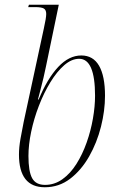

<svg xmlns="http://www.w3.org/2000/svg" viewBox="-20 -780 501 810"><path d="M169 10Q60 10 60 -128Q60 -158 66.5 -195Q73 -232 80 -266L165 -660Q175 -705 175 -721Q175 -738 165 -744Q155 -750 129 -750H99L102 -760H228L174 -500Q170 -479 163.5 -452Q157 -425 150.5 -400Q144 -375 140 -360H143Q180 -449 225.5 -497.5Q271 -546 323 -546Q373 -546 398 -502.5Q423 -459 423 -376Q423 -313 406 -245.5Q389 -178 356 -120Q323 -62 276 -26Q229 10 169 10ZM170 0Q210 0 243.5 -24Q277 -48 302.5 -88.5Q328 -129 345.5 -178.5Q363 -228 372 -279.5Q381 -331 381 -376Q381 -532 314 -532Q282 -532 251 -505Q220 -478 192.5 -433Q165 -388 144 -333.5Q123 -279 111.5 -224Q100 -169 100 -122Q100 -57 115.5 -28.5Q131 0 170 0Z"/></svg>

Font: Noto Serif Display SemiCondensed ExtraLight
Style: Italic
Weight: 200
Width: 4
Italic angle: -12°
Designer: Monotype Design Team
Foundry: Monotype Imaging Inc.
Version: Version 2.009